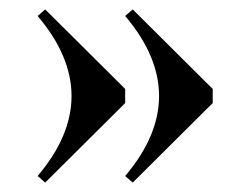

<svg xmlns="http://www.w3.org/2000/svg" viewBox="-20 -481 526 408"><path d="M76 -93 60 -107Q132 -192 132 -277Q132 -362 60 -447L76 -461L246 -292V-262ZM262 -93 246 -107Q318 -192 318 -277Q318 -362 246 -447L262 -461L432 -292V-262Z"/></svg>

Font: Chonburi
Style: Regular
Weight: 400
Designer: Thanarat Vachiruckul and Stawix Ruecha
Foundry: Cadson Demak & Katatrad
Version: Version 1.000